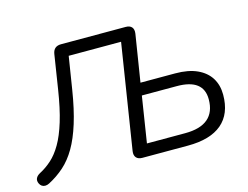

<svg xmlns="http://www.w3.org/2000/svg" viewBox="-111 -865 1337 1035"><g transform="rotate(-15 558.0 -347.5)"><path d="M567.2 0Q543.8 0 532.9 -12.9Q522 -25.7 525.4 -48.6L617.9 -634.1H325.6L296.8 -453.7Q279.8 -346.8 256 -270.9Q232.3 -194.9 201.8 -142.9Q171.3 -90.8 132.3 -56.1Q93.3 -21.3 45.3 3.6Q34 9.4 23.3 9.6Q12.6 9.9 4.2 4.3Q-4.3 -1.3 -9.1 -12Q-16.3 -28.1 -10.3 -41.2Q-4.2 -54.3 12.9 -63.5Q48.5 -82 79.6 -110Q110.8 -137.9 137.4 -183.6Q164.1 -229.2 185.8 -300.1Q207.5 -371.1 223.6 -474.5L253.3 -663.7Q256.7 -684.6 268.8 -694.8Q281 -705 301.4 -705H662.4Q685.7 -705 696.4 -692.4Q707.1 -679.7 703.7 -656.4L661.8 -394H855.1Q928.8 -394 977.6 -371.6Q1026.4 -349.2 1051.1 -309.6Q1075.7 -269.9 1075.7 -216.5Q1075.7 -109.7 1010.9 -54.8Q946.1 0 821.1 0ZM610.7 -68.6H824.1Q908.9 -68.6 951.5 -104.8Q994.2 -140.9 994.2 -212.7Q994.2 -269.2 957.3 -297.3Q920.4 -325.4 846.5 -325.4H651.1Z"/></g></svg>

Font: Nunito ExtraLight
Style: Italic
Weight: 200
Italic angle: -9°
Designer: Vernon Adams
Foundry: Vernon Adams
Version: Version 3.602